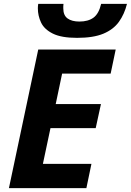

<svg xmlns="http://www.w3.org/2000/svg" viewBox="-20 -969 674 989"><path d="M26 0 177 -714H576L550 -590H300L267 -433H500L473 -309H240L201 -125H451L425 0ZM377 -774Q296 -774 252 -796Q208 -818 191.5 -853Q175 -888 175 -926Q175 -932 175.5 -938Q176 -944 177 -949H307Q306 -941 306 -936Q306 -931 306 -926Q306 -890 328 -874Q350 -858 389 -858Q434 -858 461.5 -878Q489 -898 501 -949H634Q621 -896 592.5 -856.5Q564 -817 512.5 -795.5Q461 -774 377 -774Z"/></svg>

Font: Noto IKEA Latin
Style: Bold Italic
Weight: 700
Italic angle: -12°
Designer: Monotype Design Team
Foundry: Monotype Imaging Inc.
Version: Version 1.0